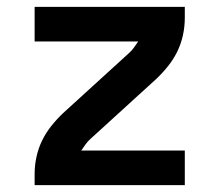

<svg xmlns="http://www.w3.org/2000/svg" viewBox="-20 -540 640 560"><path d="M81 0V-33Q81 -58 86.5 -83Q92 -108 103 -130.5Q114 -153 130 -173Q146 -193 164 -210L356 -385Q364 -392 370.5 -401Q377 -410 383 -419H81V-520H519V-488Q519 -462 513.5 -437Q508 -412 497 -389.5Q486 -367 470 -347Q454 -327 436 -310L244 -135Q236 -128 229.5 -119Q223 -110 217 -101H519V0Z"/></svg>

Font: Iosevka Book
Style: Bold
Weight: 700
Designer: Belleve Invis
Foundry: Belleve Invis
Version: Version 28.0.7; ttfautohint (v1.8.3)